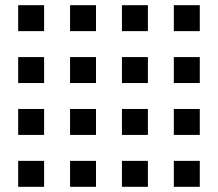

<svg xmlns="http://www.w3.org/2000/svg" viewBox="-20 -720 840 740"><path d="M50 -600H150V-700H50ZM250 -600H350V-700H250ZM450 -600H550V-700H450ZM650 -600H750V-700H650ZM50 -400H150V-500H50ZM250 -400H350V-500H250ZM450 -400H550V-500H450ZM650 -400H750V-500H650ZM50 -200H150V-300H50ZM250 -200H350V-300H250ZM450 -200H550V-300H450ZM650 -200H750V-300H650ZM50 0H150V-100H50ZM250 0H350V-100H250ZM450 0H550V-100H450ZM650 0H750V-100H650Z"/></svg>

Font: Mourier
Style: Regular
Weight: 400
Designer: Eric Mourier
Foundry: Velvetyne Type Foundry
Version: Version 2.000;hotconv 1.0.109;makeotfexe 2.5.65596